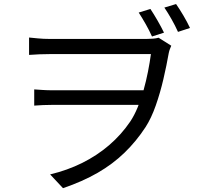

<svg xmlns="http://www.w3.org/2000/svg" viewBox="-20 -879 1040 969"><path d="M739.1 -833.8Q756.1 -808.2 775.1 -775.3Q794 -742.4 807.7 -714.2L747.1 -694.8Q733.8 -724.8 715.7 -756.7Q697.5 -788.6 680.1 -815.6ZM868.6 -858.6Q885.9 -833.8 905.4 -800.9Q924.9 -767.9 938.9 -737.9L878.3 -718.1Q864.1 -749.7 845.8 -782Q827.5 -814.2 809.5 -840.8ZM126.7 -689.6Q143 -688.2 171 -685.3Q199.1 -682.5 229.6 -682.5Q246.9 -682.5 285.5 -682.5Q324.2 -682.5 375.4 -682.5Q426.5 -682.5 481.3 -682.5Q536.1 -682.5 585.7 -682.5Q635.3 -682.5 671.1 -682.5Q706.8 -682.5 719.4 -682.5Q736.6 -682.5 752.3 -683.8Q768 -685.2 780.4 -688.6L844.3 -648.3Q841.7 -641.2 837.9 -632.4Q834.2 -623.5 831.8 -611.8Q820.8 -549.4 804.7 -479.8Q788.5 -410.3 766.1 -346.5Q743.7 -282.7 714.5 -237.3Q667.6 -165.6 608.4 -108.3Q549.2 -50.9 473 -6.9Q396.8 37 298 70.7L233 1.2Q319.8 -19.5 394.6 -56.6Q469.3 -93.7 530.7 -146.3Q592.1 -199 637.2 -265.4Q657.7 -296 674.7 -337.1Q691.7 -378.1 704.6 -424.1Q717.5 -470.1 726.7 -516.7Q735.9 -563.3 741.7 -606Q726.7 -606 688 -606Q649.4 -606 597.4 -606Q545.4 -606 488.5 -606Q431.6 -606 379 -606Q326.4 -606 286.8 -606Q247.2 -606 230 -606Q205.7 -606 179.9 -605Q154.2 -603.9 126.7 -601.9ZM728 -349.7Q710.9 -349.7 673.2 -349.7Q635.5 -349.7 586.4 -349.7Q537.3 -349.7 484.5 -349.7Q431.7 -349.7 383.2 -349.7Q334.6 -349.7 297.7 -349.7Q260.8 -349.7 244.2 -349.7Q218.7 -349.7 197.2 -348.7Q175.6 -347.7 152.7 -346V-427.8Q173.3 -426.4 195.8 -424.9Q218.3 -423.4 241.9 -423.4Q258.8 -423.4 296.8 -423.4Q334.8 -423.4 385 -423.4Q435.1 -423.4 489 -423.4Q542.9 -423.4 592.7 -423.4Q642.4 -423.4 680.3 -423.4Q718.1 -423.4 735 -423.4Z"/></svg>

Font: Noto Sans TC Thin
Style: Regular
Weight: 100
Designer: Ryoko NISHIZUKA 西塚涼子 (kana, bopomofo & ideographs); Paul D. Hunt (Latin, Greek & Cyrillic); Sandoll Communications 산돌커뮤니
Foundry: Adobe
Version: Version 2.004-H2;hotconv 1.0.118;makeotfexe 2.5.65603